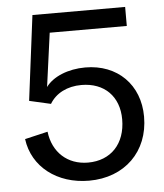

<svg xmlns="http://www.w3.org/2000/svg" viewBox="-51 -725 670 784"><g transform="rotate(-5 284.0 -333.0)"><path d="M283 14C429 14 529 -84 529 -227C529 -358 439 -448 307 -448C236 -448 174 -422 145 -382L175 -602H491V-680H111L67 -332L155 -312C180 -354 227 -378 285 -378C379 -378 439 -318 439 -224C439 -124 379 -60 285 -60C201 -60 141 -115 131 -200L37 -178C52 -63 152 14 283 14Z"/></g></svg>

Font: Ronzino
Style: Regular
Weight: 400
Designer: Nunzio Mazzaferro
Foundry: Collletttivo
Version: Version 1.000;Glyphs 3.3 (3337)